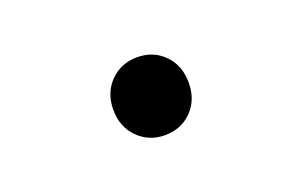

<svg xmlns="http://www.w3.org/2000/svg" viewBox="-39 -297 679 431"><g transform="rotate(-20 300.0 -81.0)"><path d="M300 12Q262 12 236 -14Q210 -40 210 -81Q210 -122 236 -148Q262 -174 300 -174Q339 -174 364.5 -148Q390 -122 390 -81Q390 -40 364.5 -14Q339 12 300 12Z"/></g></svg>

Font: Source Code Pro ExtraLight Medium
Style: Regular
Weight: 500
Monospace: yes
Version: Version 1.018;hotconv 1.0.116;makeotfexe 2.5.65601